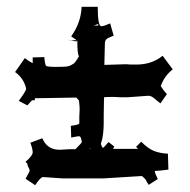

<svg xmlns="http://www.w3.org/2000/svg" viewBox="-20 -585 560 565"><path d="M202.1 -146Q221.2 -165 220.7 -167.2Q220.2 -169.4 220 -171.1Q219.7 -172.9 219.2 -175.3Q218.8 -177.7 217.8 -179.7Q215.8 -184.1 212.2 -184.1Q208.5 -184.1 189.5 -180.2L188.5 -214.8Q209.5 -217.3 213.4 -221.2V-242.2L214.4 -263.2Q214.4 -270.5 212.4 -289.1L204.6 -297.9L82.5 -295.9V-290H74.2L60.5 -274.9L35.2 -288.1Q54.7 -314.5 57.1 -323.2Q50.8 -354 24.4 -373L53.2 -414.1Q61 -407.2 76.2 -398.9V-416L110.4 -417Q111.8 -397.5 115.2 -392.1H114.3Q117.2 -388.2 142.3 -388.2Q167.5 -388.2 175.8 -389.2Q184.1 -390.1 189.7 -393.6Q195.3 -397 197.3 -398.2Q199.2 -399.4 202.9 -404.5Q206.5 -409.7 206.5 -410.2V-409.2L212.4 -419.9Q207.5 -424.8 207.5 -465.8L204.6 -462.9L186.5 -466.8H205.6L189.5 -478Q218.3 -518.1 220.2 -564.9H267.6Q267.6 -507.8 278.3 -507.8Q285.2 -507.8 304.2 -516.1L314.5 -480Q296.9 -473.6 292.7 -469.2Q288.6 -464.8 288.6 -456.1L287.1 -394L350.6 -396L365.2 -395H381.3Q426.8 -395 458.5 -420.9L488.3 -380.9Q463.9 -361.8 453.1 -332Q461.4 -317.9 471.2 -308.1L452.1 -280.8Q442.4 -288.1 436 -293.9Q425.8 -303.2 416.5 -303.2L355.5 -298.8H335.4L314.5 -299.8Q295.4 -299.8 286.1 -298.8L285.2 -245.1V-224.1Q285.2 -189.5 278.3 -166V-168Q277.3 -167 277.3 -162.1Q277.3 -157.2 282.2 -149.9Q283.7 -151.4 283.7 -150.9Q283.2 -149.4 284.2 -150.4Q287.1 -152.8 299.3 -167L316.4 -153.8L312.5 -147H386.2L380.4 -152.8L395.5 -168Q416.5 -147 434.1 -140.4Q451.7 -133.8 474.1 -132.8L475.6 -85.9Q446.3 -82 436.5 -82H435.5Q435.5 -75.7 444.3 -58.1L417.5 -41Q412.6 -48.3 408.2 -57.1L399.4 -65.9L395.5 -66.9L285.2 -60.1H163.6L106.4 -64Q99.6 -64 83.5 -40L55.2 -59.1Q67.4 -80.1 67.4 -83.3Q67.4 -86.4 61.5 -97.2L60.5 -103L55.2 -108.9Q76.2 -127 76.2 -136.7Q76.2 -146.5 69.3 -165L104.5 -178.2Q117.7 -147 149.4 -144.5Q156.2 -144 168.5 -145Q180.7 -146 185.5 -146ZM268.6 -514.2 255.4 -509.8H269.5Q269.5 -513.2 268.6 -514.2ZM247.6 -147Q246.6 -147.9 245.6 -147.9Q244.6 -147.9 243.7 -147.5Q242.7 -147 242.2 -147ZM182.1 -467.8 186.5 -466.8H183.1Z"/></svg>

Font: Eater Caps
Style: Regular
Weight: 400
Version: Version 001.002